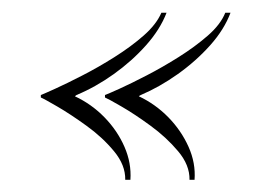

<svg xmlns="http://www.w3.org/2000/svg" viewBox="-20 -461 425 308"><path d="M45.5 -308.6V-307.2H100.9L102.8 -308.6Q133.5 -321.4 162.6 -342.2Q191.8 -363.1 214.3 -388.4Q236.9 -413.8 247.2 -440.6H238.9Q230.8 -421.8 210.4 -403.9Q190.1 -386.1 163.9 -369.6Q137.8 -353.1 112.4 -340.1Q87 -327 68.4 -318.6Q49.9 -310.2 45.5 -308.6ZM45.5 -304.6Q50.5 -302.6 71.8 -290.2Q93 -277.9 118.7 -259.3Q144.4 -240.8 162.9 -218.4Q181.4 -196.1 180.9 -172.6H189.2Q191 -199.5 179.7 -225.4Q168.4 -251.4 147.6 -272.8Q126.8 -294.1 100.2 -306.5L100.9 -307.2H45.5ZM148.4 -308.6V-307.2H203.4L205.9 -308.6Q236 -321.4 265.3 -342.2Q294.6 -363.1 317.2 -388.4Q339.8 -413.8 349.8 -440.6H341.4Q333.9 -421.8 313.4 -403.9Q293 -386.1 266.8 -369.6Q240.6 -353.1 215.4 -340.1Q190.1 -327 171.6 -318.6Q153 -310.2 148.4 -308.6ZM148.4 -304.6Q153.4 -302.6 174.8 -290.2Q196.1 -277.9 221.5 -259.3Q246.9 -240.8 265.7 -218.4Q284.5 -196.1 284 -172.6H292.1Q294.1 -199.5 282.5 -225.4Q270.9 -251.4 250.1 -272.8Q229.2 -294.1 202.8 -306.5L203.4 -307.2H148.4Z"/></svg>

Font: Emberly Black
Style: Italic
Weight: 900
Italic angle: -12°
Designer: Rajesh Rajput
Foundry: Rajesh Rajput
Version: Version 1.000